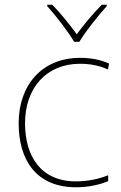

<svg xmlns="http://www.w3.org/2000/svg" viewBox="-20 -783 512 813"><path d="M294 -606H316C340 -647 395 -716 432 -757V-763H411C374 -726 333 -676 305 -638C277 -676 238 -726 201 -763H180V-757C217 -716 270 -647 294 -606ZM302 10C357 10 405 -2 438 -16V-41C399 -25 350 -15 302 -15C150 -15 86 -125 86 -261C86 -409 175 -513 319 -513C357 -513 397 -507 437 -489L442 -514C405 -530 367 -538 319 -538C157 -538 59 -422 59 -261C59 -106 133 10 302 10Z"/></svg>

Font: Noto Sans Malayalam Thin
Style: Regular
Weight: 100
Designer: Jelle Bosma - Monotype Design Team
Foundry: Monotype Imaging Inc.
Version: Version 2.104